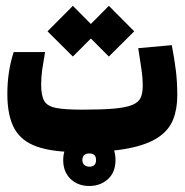

<svg xmlns="http://www.w3.org/2000/svg" viewBox="-20 -511 626 651"><path d="M248.5 4.9Q158.7 4.9 105.2 -13.9Q51.8 -32.7 28.3 -75.9Q4.9 -119.1 4.9 -192.4Q4.9 -268.6 26.4 -334.5H132.8Q126.5 -298.8 123 -274.2Q119.6 -249.5 119.6 -223.1Q119.6 -187 129.9 -168.9Q140.1 -150.9 169.9 -145Q199.7 -139.2 258.3 -139.2Q326.2 -139.2 366.9 -142.8Q407.7 -146.5 428.7 -155.3Q449.7 -164.1 456.8 -179.4Q463.9 -194.8 463.9 -218.8Q463.9 -247.6 459.7 -275.4Q455.6 -303.2 448.7 -347.7L562.5 -357.9Q571.8 -309.1 576.4 -271Q581.1 -232.9 581.1 -187Q581.1 -141.6 567.1 -106Q553.2 -70.3 517.1 -45.7Q481 -21 416 -8.1Q351.1 4.9 248.5 4.9ZM349.1 -319.3 288.1 -380.4 227.1 -319.3 141.1 -404.8 227.1 -491.2 288.1 -429.7 349.1 -491.2 435.1 -404.8ZM282.7 119.6Q244.1 119.6 219.2 95.7Q194.3 71.8 194.3 31.7Q194.3 -8.3 220 -32.2Q245.6 -56.2 282.7 -56.2Q320.3 -56.2 345.9 -33.2Q371.6 -10.3 371.6 31.7Q371.6 73.2 345.9 96.4Q320.3 119.6 282.7 119.6ZM282.7 54.2Q305.7 54.2 305.7 31.7Q305.7 9.3 283.2 9.3Q259.3 9.3 259.3 31.7Q259.3 43 266.4 48.6Q273.4 54.2 282.7 54.2Z"/></svg>

Font: Cascadia Code NF
Style: Bold
Weight: 700
Monospace: yes
Designer: Aaron Bell
Foundry: Saja Typeworks
Version: Version 2404.023; ttfautohint (v1.8.4)